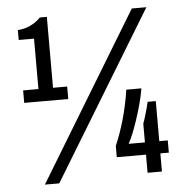

<svg xmlns="http://www.w3.org/2000/svg" viewBox="-51 -749 802 812"><g transform="rotate(-5 349.5 -343.0)"><path d="M107 12 538 -698H600L168 12ZM50 -340V-393H115V-607H50V-649Q67 -650 84 -655Q101 -660 117.5 -670Q134 -680 147 -694H177V-393H237V-340ZM544 0V-77H420V-125Q442 -176 458.5 -234Q475 -292 485 -358H549Q544 -327 535 -293.5Q526 -260 515.5 -228.5Q505 -197 494.5 -171Q484 -145 475 -129H544V-209Q548 -218 553 -235Q558 -252 563 -269.5Q568 -287 570 -299H605V-129H641V-77H605V0Z"/></g></svg>

Font: Archivo Condensed Medium
Style: Regular
Weight: 500
Width: 3
Designer: Hector Gatti
Foundry: Omnibus-Type
Version: Version 2.001